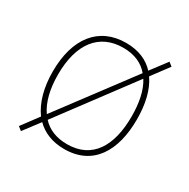

<svg xmlns="http://www.w3.org/2000/svg" viewBox="-139 -689 841 854"><g transform="rotate(30 281.5 -262.0)"><path d="M76 37 138 -45C173 -10 221 10 282 10C429 10 497 -103 497 -266C497 -343 482 -410 448 -459L513 -546L494 -561L432 -479C399 -515 351 -537 286 -537C146 -537 66 -434 66 -264C66 -182 85 -113 121 -64L57 22ZM93 -264C93 -421 162 -512 286 -512C344 -512 387 -492 416 -457L138 -86C108 -129 93 -190 93 -264ZM282 -15C227 -15 184 -33 154 -66L431 -437C459 -393 470 -333 470 -265C470 -115 412 -15 282 -15Z"/></g></svg>

Font: Noto Sans Mono SemiCondensed Thin
Style: Regular
Weight: 100
Width: 4
Designer: Monotype Design Team
Foundry: Monotype Imaging Inc.
Version: Version 2.014